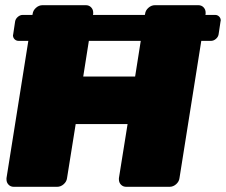

<svg xmlns="http://www.w3.org/2000/svg" viewBox="-20 -720 871 740"><path d="M522.5 -562.5H322.5L300.8 -425H500.8ZM30.8 -587.5 38.3 -637.5Q40 -647.5 48.8 -655Q57.5 -662.5 67.5 -662.5H105L105.8 -666.7Q107.5 -680 118.8 -690Q130 -700 144.2 -700H310.8Q323.3 -700 331.2 -691.7Q339.2 -683.3 339.2 -671.7V-666.7L338.3 -662.5H538.3L539.2 -666.7Q540.8 -680 552.1 -690Q563.3 -700 577.5 -700H744.2Q756.7 -700 764.6 -691.7Q772.5 -683.3 772.5 -671.7V-666.7L771.7 -662.5H809.2Q818.3 -662.5 824.6 -656.2Q830.8 -650 830.8 -640.8Q830.8 -640 830.4 -639.2Q830 -638.3 830 -637.5L822.5 -587.5Q820.8 -577.5 812.1 -570Q803.3 -562.5 793.3 -562.5H755.8L671.7 -33.3Q670 -20 658.8 -10Q647.5 0 633.3 0H466.7Q454.2 0 446.2 -8.3Q438.3 -16.7 438.3 -28.3V-33.3L471.7 -241.7H271.7L238.3 -33.3Q236.7 -20 225.4 -10Q214.2 0 200 0H33.3Q20.8 0 12.9 -8.3Q5 -16.7 5 -28.3V-33.3L89.2 -562.5H51.7Q42.5 -562.5 36.2 -568.8Q30 -575 30 -584.2Q30 -585 30.4 -585.8Q30.8 -586.7 30.8 -587.5Z"/></svg>

Font: BoonTook Mon
Style: Italic
Weight: 400
Italic angle: -9°
Designer: Sungsit Sawaiwan
Foundry: FontUni
Version: Version 3.0